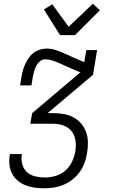

<svg xmlns="http://www.w3.org/2000/svg" viewBox="-20 -789 640 1032"><path d="M217 223Q191 223 165.5 219.5Q140 216 117.5 207Q95 198 76 182.5Q57 167 45.5 145.5Q34 124 31 98.5Q28 73 32 47L33 39H98L97 45Q93 71 100.5 96Q108 121 126 137Q144 153 169.5 159Q195 165 221 165Q250 165 279 156.5Q308 148 331 128Q354 108 367 80.5Q380 53 385 24Q388 5 387.5 -14.5Q387 -34 381.5 -52Q376 -70 364.5 -84Q353 -98 337 -107Q321 -116 302.5 -120Q284 -124 264 -124H143L153 -181L412 -400L384 -412Q364 -420 344 -429Q324 -438 304.5 -447Q285 -456 264.5 -463Q244 -470 221 -470Q207 -470 194.5 -459.5Q182 -449 175 -435.5Q168 -422 164 -407.5Q160 -393 157 -379L149 -330H88L96 -379Q99 -396 104 -413.5Q109 -431 117 -447.5Q125 -464 136 -479.5Q147 -495 162 -506Q177 -517 195 -522.5Q213 -528 230 -528Q255 -528 278 -520.5Q301 -513 322.5 -503.5Q344 -494 365.5 -484Q387 -474 409 -465L433 -455L444 -520H502L480 -387L236 -181H264Q293 -181 321 -176.5Q349 -172 373.5 -159Q398 -146 415.5 -125.5Q433 -105 442.5 -79.5Q452 -54 452.5 -25Q453 4 448 33Q444 60 434.5 86Q425 112 409 134.5Q393 157 370.5 175Q348 193 322 204Q296 215 269.5 219Q243 223 217 223ZM303 -600 216 -738 261 -766 349 -645 479 -769 517 -734 383 -600Z"/></svg>

Font: Iosevka HT Light Extended
Style: Italic
Weight: 300
Width: 7
Italic angle: -9°
Monospace: yes
Designer: Belleve Invis
Foundry: Belleve Invis
Version: Version 32.3.0; ttfautohint (v1.8.4)